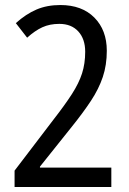

<svg xmlns="http://www.w3.org/2000/svg" viewBox="-20 -744 512 764"><path d="M423 0H38V-65L192 -267Q238 -326 266 -369.5Q294 -413 306.5 -452Q319 -491 319 -538Q319 -589 291.5 -619Q264 -649 216 -649Q178 -649 148.5 -635.5Q119 -622 88 -594L43 -652Q83 -688 125 -706Q167 -724 220 -724Q306 -724 355.5 -674Q405 -624 405 -542Q405 -485 389 -437.5Q373 -390 342 -343Q311 -296 266 -240L139 -81V-77H423Z"/></svg>

Font: Noto Sans Ethiopic Cond
Style: Regular
Weight: 400
Width: 3
Designer: Monotype Design Team
Foundry: Monotype Imaging Inc.
Version: Version 2.102; ttfautohint (v1.8.4.7-5d5b)